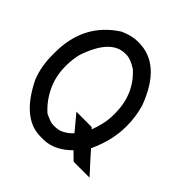

<svg xmlns="http://www.w3.org/2000/svg" viewBox="-198 -839 982 982"><g transform="rotate(45 293.5 -348.0)"><path d="M254 -696Q414 -696 494 -482Q513 -418 513 -353V-346Q513 -293 500 -241Q487 -189 464 -141L496 -105L565 -29H450L408 -70Q374 -36 337 -18Q300 0 261 0H239Q106 0 14 -188Q-13 -257 -13 -339V-356Q-13 -567 153 -673Q205 -696 246 -696ZM75 -344Q75 -272 104.5 -211Q134 -150 182 -108Q199 -100 214.5 -94Q230 -88 242 -88H258Q306 -88 350 -135L335 -153L279 -220H390L398 -211Q411 -244 418 -277Q425 -310 425 -342V-353Q425 -425 399.5 -482Q374 -539 326 -581L328 -579Q284 -607 254 -607H246Q144 -607 87 -441V-443Q75 -398 75 -351Z"/></g></svg>

Font: Ekushey Kolom
Style: Bold
Weight: 700
Designer: Al Mamun Sumon
Foundry: Al Mamun Sumon
Version: Version 1.0